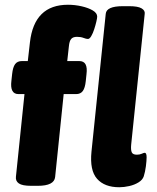

<svg xmlns="http://www.w3.org/2000/svg" viewBox="-20 -780 662 808"><path d="M111 2Q74 2 59.5 -8Q45 -18 47 -36L83 -384H58Q21 -384 28 -440L31 -468Q34 -497 43.5 -510Q53 -523 72 -523H97L106 -602Q124 -760 266 -760Q295 -760 323.5 -753.5Q352 -747 370.5 -736Q389 -725 389 -710Q389 -704 385.5 -689Q382 -674 376.5 -657Q371 -640 364 -628Q357 -616 350 -616Q343 -616 331.5 -620.5Q320 -625 304 -625Q287 -625 279.5 -616Q272 -607 270 -586L263 -523H314Q351 -523 344 -468L341 -439Q338 -410 328.5 -397Q319 -384 300 -384H248L212 -35Q208 2 139 2ZM482 8Q420 8 388.5 -27.5Q357 -63 365 -142L425 -722Q428 -754 497 -754H524Q560 -754 575.5 -745Q591 -736 589 -722L532 -171Q530 -149 534.5 -139Q539 -129 556 -129Q568 -129 576.5 -133Q585 -137 589 -137Q597 -137 597 -118Q597 -104 594 -80.5Q591 -57 585 -38Q580 -23 563 -12.5Q546 -2 524 3Q502 8 482 8Z"/></svg>

Font: Asap ExtraBold
Style: Italic
Weight: 800
Italic angle: -6°
Designer: Pablo Cosgaya
Foundry: Omnibus-Type
Version: Version 3.001; ttfautohint (v1.8.4.7-5d5b)